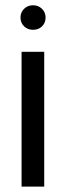

<svg xmlns="http://www.w3.org/2000/svg" viewBox="-20 -692 244 712"><path d="M60 -500H144V0H60ZM102.5 -581.5Q83 -581.5 69.5 -594.2Q56 -607 56 -627Q56 -646.5 69.5 -659.5Q83 -672.5 102.5 -672.5Q122 -672.5 135.5 -659.5Q149 -646.5 149 -627Q149 -607 135.8 -594.2Q122.5 -581.5 102.5 -581.5Z"/></svg>

Font: Urbanist Medium
Style: Regular
Weight: 500
Designer: Corey Hu
Foundry: Corey Hu
Version: Version 1.321; ttfautohint (v1.8.4.7-5d5b)